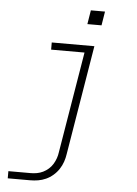

<svg xmlns="http://www.w3.org/2000/svg" viewBox="-61 -753 721 1014"><g transform="rotate(5 300.0 -246.0)"><path d="M19 215V177H138Q154 177 170.5 174Q187 171 202.5 163.5Q218 156 231.5 144Q245 132 254 117Q263 102 268.5 86Q274 70 276 54L365 -482H188V-520H414L318 60Q315 81 308 101.5Q301 122 288.5 141Q276 160 258.5 175Q241 190 221 199Q201 208 180 211.5Q159 215 138 215ZM367 -633 379 -707H454L442 -633Z"/></g></svg>

Font: Iosevka SS04 XLt Ex
Style: Italic
Weight: 200
Width: 7
Italic angle: -9°
Monospace: yes
Designer: Belleve Invis
Foundry: Belleve Invis
Version: Version 19.0.0; ttfautohint (v1.8.4)